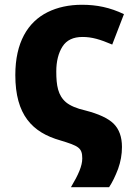

<svg xmlns="http://www.w3.org/2000/svg" viewBox="-20 -579 565 801"><path d="M435.1 202.1C449.2 180.7 461.4 155.3 472.7 125.5C483.4 95.7 488.8 65.4 488.8 34.2C488.8 -7.8 477.1 -40 454.1 -63C430.7 -85.9 391.1 -104 335.9 -118.2C299.3 -126.5 272.5 -138.2 255.4 -152.3C221.7 -181.2 214.8 -222.2 214.8 -280.8C214.8 -323.2 223.6 -357.9 240.7 -384.8C257.8 -411.6 285.6 -424.8 324.2 -424.8C363.8 -424.8 397.5 -414.6 448.2 -393.1L497.1 -520C438.5 -547.9 383.8 -559.1 321.8 -559.1C268.1 -559.1 220.2 -548.8 178.7 -528.3C95.2 -486.8 43.9 -400.9 43.9 -266.1C43.9 -99.6 114.7 -26.4 231.9 6.8C307.1 29.8 323.2 37.1 323.2 82C323.2 112.8 307.6 148.9 275.9 202.1Z"/></svg>

Font: Noto Reveo Sans
Style: Regular
Weight: 800
Designer: Monotype Design Team
Foundry: Monotype Imaging Inc.
Version: Version 2.007